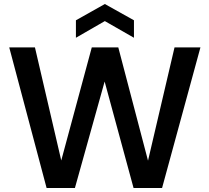

<svg xmlns="http://www.w3.org/2000/svg" viewBox="-20 -936 1043 956"><path d="M212 0 26 -700H154L285 -137L437 -700H569L717 -136L849 -700H978L787 0H645L501 -530L353 0ZM358 -748V-835L502 -916L647 -835V-748L502 -831Z"/></svg>

Font: DM Sans 17pt SemiBold
Style: Regular
Weight: 600
Version: Version 4.004;gftools[0.9.30]